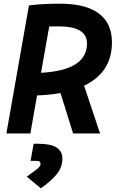

<svg xmlns="http://www.w3.org/2000/svg" viewBox="-20 -723 626 1040"><path d="M14.6 0 136.7 -693.4Q202.6 -703.1 305.2 -703.1Q443.8 -703.1 515.1 -650.1Q586.4 -597.2 586.4 -493.7Q586.4 -330.6 435.5 -258.8L522 0H376L307.6 -219.2Q250 -208.5 180.7 -206.1L144.5 0ZM202.1 -328.6Q451.2 -342.3 451.2 -487.3Q451.2 -580.1 298.8 -580.1Q272 -580.1 246.6 -579.6ZM201.2 296.9 125 233.9Q155.3 212.4 177.5 195.6Q199.7 178.7 199.7 163.6Q199.7 148.4 177.2 148.4H145.5L162.1 55.7H189Q317.9 55.7 317.9 135.7Q317.9 186 283.7 224.9Q249.5 263.7 201.2 296.9Z"/></svg>

Font: CaskaydiaCove NF
Style: Bold Italic
Weight: 700
Italic angle: -10°
Designer: Aaron Bell
Foundry: Saja Typeworks
Version: Version 2111.001; VTT 6.35;Nerd Fonts 3.2.1